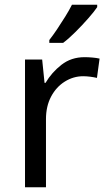

<svg xmlns="http://www.w3.org/2000/svg" viewBox="-20 -786 453 806"><path d="M335 -546Q350 -546 367.5 -544.5Q385 -543 398 -540L387 -459Q374 -462 358.5 -464Q343 -466 329 -466Q288 -466 252 -443.5Q216 -421 194.5 -380.5Q173 -340 173 -286V0H85V-536H157L167 -438H171Q197 -482 238 -514Q279 -546 335 -546ZM388 -756Q376 -738 351 -709.5Q326 -681 297.5 -652.5Q269 -624 245 -606H187V-618Q202 -637 219.5 -663Q237 -689 254 -716.5Q271 -744 282 -766H388Z"/></svg>

Font: Noto Sans Chakma
Style: Regular
Weight: 400
Designer: Zachary Quinn Scheuren - Monotype Design Team
Foundry: Monotype Imaging Inc.
Version: Version 2.003; ttfautohint (v1.8.4.7-5d5b)